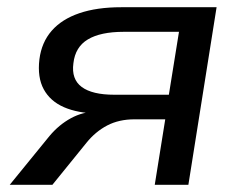

<svg xmlns="http://www.w3.org/2000/svg" viewBox="-20 -511 674 531"><path d="M7 0 117 -135Q143 -166 176 -184Q209 -202 245 -202H258L250 -197Q195 -198 157 -214.5Q119 -231 101 -264Q83 -297 89 -347Q95 -394 123 -426Q151 -458 199.5 -474.5Q248 -491 315 -491H579L501 0H408L437 -181H352Q309 -181 276.5 -164Q244 -147 219 -116L125 0ZM296 -249H447L475 -423H322Q258 -423 223 -402Q188 -381 183 -336Q177 -292 206 -270.5Q235 -249 296 -249Z"/></svg>

Font: Nunito Sans 10pt SemiExpanded Medium
Style: Italic
Weight: 500
Width: 6
Italic angle: -9°
Designer: Vernon Adams
Foundry: Vernon Adams
Version: Version 3.101;gftools[0.9.27]